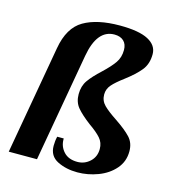

<svg xmlns="http://www.w3.org/2000/svg" viewBox="-103 -757 779 854"><g transform="rotate(15 287.0 -330.0)"><path d="M198 -77Q198 -100 203 -120H233V-116Q233 -83 255 -59Q277 -35 318 -35Q351 -35 375.5 -57.5Q400 -80 400 -116Q400 -145 382 -165.5Q364 -186 328 -211Q287 -242 266.5 -266.5Q246 -291 246 -328Q246 -365 264.5 -391.5Q283 -418 320 -452Q355 -485 372.5 -510Q390 -535 390 -569Q390 -596 374.5 -610.5Q359 -625 332 -625Q252 -625 230 -500L142 0H12L100 -500Q117 -598 179 -634Q241 -670 345 -670Q433 -670 475.5 -647.5Q518 -625 518 -584Q518 -539 494 -509.5Q470 -480 425 -446Q390 -420 373 -400.5Q356 -381 356 -356Q356 -327 376 -307Q396 -287 437 -260Q483 -229 506.5 -204Q530 -179 530 -140Q530 -93 500.5 -59Q471 -25 424.5 -7.5Q378 10 330 10Q278 10 238 -10Q198 -30 198 -77Z"/></g></svg>

Font: Philosopher
Style: Bold Italic
Weight: 700
Italic angle: -10°
Designer: Jovanny Lemonad
Foundry: Jovanny Lemonad
Version: Version 2.000